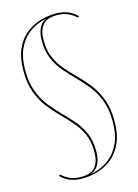

<svg xmlns="http://www.w3.org/2000/svg" viewBox="-147 -878 846 1177"><g transform="rotate(-15 276.0 -289.0)"><path d="M214 -659Q214 -595 235 -547.8Q256 -500.5 289.5 -462.2Q323 -424 360.2 -387Q397.5 -350 430.8 -306.5Q464 -263 485 -205.8Q506 -148.5 506 -69Q506 11.5 481.8 67Q457.5 122.5 417 156.2Q376.5 190 326.2 205.2Q276 220.5 224.5 220.5L220 213.5Q269.5 213.5 318.2 198.8Q367 184 406.8 151.2Q446.5 118.5 470.5 64.5Q494.5 10.5 494.5 -68.5Q494.5 -146.5 473.5 -202.5Q452.5 -258.5 419.2 -301Q386 -343.5 348.8 -380.5Q311.5 -417.5 278.2 -456.5Q245 -495.5 223.8 -544Q202.5 -592.5 202.5 -658.5Q202.5 -701.5 214.8 -732.2Q227 -763 254.8 -779Q282.5 -795 329.5 -795L328 -799Q371.5 -799 404.2 -785.5Q437 -772 463 -745.5L453.5 -739Q429.5 -762.5 399.8 -775Q370 -787.5 332 -787.5Q266.5 -787.5 240.2 -753.2Q214 -719 214 -659ZM338 79.5Q338 15.5 317 -31.5Q296 -78.5 262.8 -116.5Q229.5 -154.5 192.2 -191.8Q155 -229 121.5 -272.5Q88 -316 67 -373.5Q46 -431 46 -510.5Q46 -591 70.2 -646.2Q94.5 -701.5 135.2 -735Q176 -768.5 226.2 -783.8Q276.5 -799 328 -799L332.5 -791Q283 -791 234 -776.5Q185 -762 145.2 -729.5Q105.5 -697 81.5 -643.2Q57.5 -589.5 57.5 -511Q57.5 -433 78.8 -376.8Q100 -320.5 133.2 -277.8Q166.5 -235 203.8 -198Q241 -161 274.2 -122Q307.5 -83 328.8 -35Q350 13 350 79Q350 123 337.5 153.5Q325 184 297.2 200.2Q269.5 216.5 223 216.5L224.5 220.5Q182.5 220.5 149.8 208Q117 195.5 89.5 168L99 161.5Q123 185 152.8 197Q182.5 209 220.5 209Q285.5 209 311.8 175Q338 141 338 79.5Z"/></g></svg>

Font: Hepta Slab ExtraLight Thin
Style: Regular
Weight: 250
Version: Version 1.102